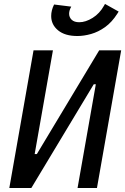

<svg xmlns="http://www.w3.org/2000/svg" viewBox="-20 -947 630 967"><path d="M83 0 115.7 -170.9H165.5L479.5 -693.4H513.7L481.4 -522.5H452.1L137.7 0ZM26.9 0 148.9 -693.4H246.6L124.5 0ZM370.6 0 492.7 -693.4H590.3L468.3 0ZM369.6 -765.6Q307.1 -765.6 272.5 -794.2Q237.8 -822.8 237.8 -866.2Q237.8 -895 252.4 -924.3L338.9 -913.6Q333.5 -904.3 330.8 -895.3Q328.1 -886.2 328.1 -877.9Q328.1 -859.9 341.1 -847.4Q354 -835 379.4 -835Q411.1 -835 446.5 -856.9Q481.9 -878.9 503.9 -918.5L508.8 -927.2L577.6 -888.7L570.8 -877.9Q543.5 -835 509.3 -810.5Q475.1 -786.1 439 -775.9Q402.8 -765.6 369.6 -765.6Z"/></svg>

Font: Cascadia Mono NF
Style: Italic
Weight: 400
Italic angle: -10°
Monospace: yes
Designer: Aaron Bell
Foundry: Saja Typeworks
Version: Version 2404.023